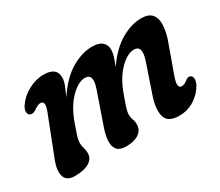

<svg xmlns="http://www.w3.org/2000/svg" viewBox="-90 -663 1003 875"><g transform="rotate(-30 411.5 -226.0)"><path d="M314.5 -113.5 372.5 -280.5Q398.5 -354.5 353 -354.5Q317 -354.5 276.5 -313.2Q236 -272 210.5 -201Q196 -160.5 190.2 -141.8Q184.5 -123 184.5 -109Q184.5 -94.5 189 -81Q193.5 -67.5 193.5 -51Q193.5 -22 166.5 -5.8Q139.5 10.5 91 10.5Q47 10.5 37.8 -22.2Q28.5 -55 52.5 -112L122 -290.5Q137.5 -327.5 136 -342Q134.5 -356.5 119 -356.5Q105.5 -356.5 82.5 -339.5Q66 -329.5 56 -334.5Q44.5 -338 43 -352.2Q41.5 -366.5 52.5 -383Q75.5 -418 115.5 -439.8Q155.5 -461.5 197 -461.5Q265 -461.5 265 -408Q265 -389.5 256.2 -367.8Q247.5 -346 235.5 -319.5Q286.5 -396.5 343.2 -429Q400 -461.5 451.5 -461.5Q487 -461.5 504.2 -446.8Q521.5 -432 521.5 -406Q521 -388 514.5 -368.2Q508 -348.5 498.5 -326Q548 -397.5 603.5 -429.5Q659 -461.5 710 -461.5Q751 -461.5 767.5 -439.8Q784 -418 781.2 -381.8Q778.5 -345.5 762.5 -302L712.5 -163Q689 -100.5 717 -100.5Q724.5 -100.5 732 -103.8Q739.5 -107 750.5 -116Q764.5 -125.5 773.5 -120Q782.5 -116.5 784.2 -103.2Q786 -90 776 -70Q756.5 -35 720.5 -12.2Q684.5 10.5 640 10.5Q581 10.5 570 -28.8Q559 -68 579.5 -129L631 -280Q656 -354.5 610.5 -354.5Q575.5 -354.5 534 -312.5Q492.5 -270.5 466 -192.5Q452.5 -155.5 447.5 -138.2Q442.5 -121 442.5 -110Q442.5 -94.5 447.8 -81Q453 -67.5 452.5 -51.5Q452 -22.5 427.5 -6Q403 10.5 361.5 10.5Q327.5 10.5 313.8 -6.2Q300 -23 301.5 -51.2Q303 -79.5 314.5 -113.5Z"/></g></svg>

Font: Fraunces 72pt S100 SemiBold
Style: Italic
Weight: 600
Italic angle: -16°
Version: Version 1.000; ttfautohint (v1.8.3)